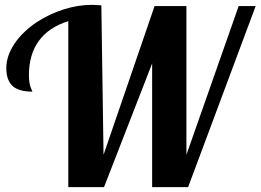

<svg xmlns="http://www.w3.org/2000/svg" viewBox="-20 -770 1072 790"><path d="M133 -680Q184 -713 242.5 -731.5Q301 -750 357 -750Q364 -750 372.5 -749.5Q381 -749 397 -748L406 -133L616 -745H747V-133L962 -745H1032L754 0H606V-509L408 0H261V-683Q181 -658 140 -602Q99 -546 99 -461Q99 -442 101.5 -428Q104 -414 110 -401Q112 -397 112.5 -395.5Q113 -394 113 -393Q57 -393 31.5 -416.5Q6 -440 6 -490Q6 -540 39.5 -590Q73 -640 133 -680Z"/></svg>

Font: Galada
Style: Regular
Weight: 400
Designer: Latin by Pablo Impallari, Bengali by Jeremie Hornus, Yoann Minet, and Juan Bruce
Foundry: black foundry
Version: Version 1.261;PS 1.261;hotconv 1.0.86;makeotf.lib2.5.63406